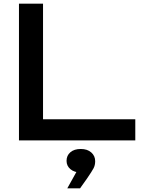

<svg xmlns="http://www.w3.org/2000/svg" viewBox="-20 -770 778 1053"><path d="M216 -750V-59L157 -116H722V0H84V-750ZM349 263 418 139 423 176Q388 176 366.5 158Q345 140 345 112Q345 83 366 65Q387 47 423 47Q459 47 480.5 66Q502 85 502 114Q502 136 493 153Q484 170 458 208L419 263Z"/></svg>

Font: Bounded
Style: Regular
Weight: 400
Designer: Vlad Churkin
Version: Version 1.0